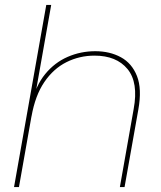

<svg xmlns="http://www.w3.org/2000/svg" viewBox="-20 -760 654 780"><path d="M37 0 168 -740H188L57 0ZM467 0 523 -317Q543 -425 498 -479.5Q453 -534 364 -534Q303 -534 250 -507.5Q197 -481 160 -426.5Q123 -372 108 -287L109 -340Q125 -412 163.5 -459Q202 -506 255 -529Q308 -552 367 -552Q426 -552 471 -527.5Q516 -503 536.5 -451Q557 -399 542 -315L486 0Z"/></svg>

Font: Poppins Variable
Style: Italic
Weight: 100
Italic angle: -10°
Designer: Jonny Pinhorn
Foundry: Indian Type Foundry
Version: Version 6.000